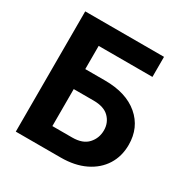

<svg xmlns="http://www.w3.org/2000/svg" viewBox="-163 -847 952 983"><g transform="rotate(30 313.0 -355.5)"><path d="M527.8 -710.9V-592.3H209V0H62V-710.9ZM160.2 -455.1H327.1Q452.1 -455.1 524.4 -393.6Q596.7 -332 596.7 -230Q596.7 -162.1 564 -110.4Q531.2 -58.6 470.7 -29.3Q410.2 0 327.1 0H63V-710.9H210V-118.2H327.1Q389.2 -118.2 419.4 -151.4Q449.7 -184.6 449.7 -231Q449.7 -275.9 419.4 -306.4Q389.2 -336.9 327.1 -336.9H160.2Z"/></g></svg>

Font: RobotoDEMO
Style: Regular
Weight: 400
Designer: Christian Robertson
Foundry: Google
Version: Version 2.136